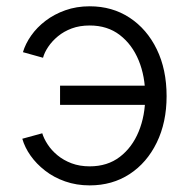

<svg xmlns="http://www.w3.org/2000/svg" viewBox="-20 -570 594 601"><path d="M260.7 10.3Q219.2 10.3 183.8 -2.2Q148.4 -14.6 121.1 -35.9Q93.8 -57.1 75.7 -82.8Q57.6 -108.4 49.8 -135.7L112.3 -152.8Q117.2 -136.2 129.2 -117.9Q141.1 -99.6 159.9 -84Q178.7 -68.4 204.1 -58.8Q229.5 -49.3 260.7 -49.3Q316.4 -49.3 355 -78.9Q393.6 -108.4 414.1 -158.2Q434.6 -208 434.6 -269Q434.6 -331.1 414.1 -380.9Q393.6 -430.7 355 -460.4Q316.4 -490.2 260.7 -490.2Q229.5 -490.2 204.6 -481Q179.7 -471.7 161.4 -456.5Q143.1 -441.4 131.1 -423.6Q119.1 -405.8 114.7 -389.2L51.8 -406.7Q59.6 -433.1 77.6 -458.7Q95.7 -484.4 122.6 -504.9Q149.4 -525.4 184.3 -537.8Q219.2 -550.3 260.7 -550.3Q331.5 -550.3 385.7 -514.6Q439.9 -479 470.7 -415.8Q501.5 -352.5 501.5 -269Q501.5 -187 470.7 -123.8Q439.9 -60.5 385.7 -25.1Q331.5 10.3 260.7 10.3ZM446.8 -241.7H168V-301.8H446.8Z"/></svg>

Font: Inter 16pt Light
Style: Regular
Weight: 300
Version: Version 4.001;git-66647c0bb